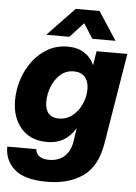

<svg xmlns="http://www.w3.org/2000/svg" viewBox="-62 -780 733 1038"><g transform="rotate(5 305.0 -261.5)"><path d="M231.4 210.9Q109.9 210.9 55.7 162.6Q1.5 114.3 2.4 40H159.7Q161.6 64 180.2 77.9Q198.7 91.8 233.4 91.8Q283.7 91.8 316.2 63Q348.6 34.2 356.4 -17.6L367.7 -91.3H367.2Q338.9 -45.4 301.5 -24.4Q264.2 -3.4 214.4 -3.4Q124 -3.4 73.2 -61.8Q22.5 -120.1 22.5 -213.4Q22.5 -272.5 41 -328.6Q59.6 -384.8 93.8 -429.4Q127.9 -474.1 175.5 -500.5Q223.1 -526.9 281.7 -526.9Q335 -526.9 371.6 -503.4Q408.2 -480 425.8 -439.5H426.3L438.5 -515.6H605.5L524.4 -22.5Q503.4 103.5 426.3 157.2Q349.1 210.9 231.4 210.9ZM265.6 -135.3Q308.6 -135.3 340.6 -161.1Q372.6 -187 389.9 -226.6Q407.2 -266.1 407.2 -307.1Q407.2 -349.1 385.7 -372.8Q364.3 -396.5 326.7 -396.5Q283.2 -396.5 252.9 -369.4Q222.7 -342.3 207 -301.8Q191.4 -261.2 191.4 -219.7Q191.4 -179.2 210.4 -157.2Q229.5 -135.3 265.6 -135.3ZM285.2 -580.6H160.2V-581.1L306.2 -733.9H435.5L535.2 -581.1V-580.6H409.7L358.9 -660.6Z"/></g></svg>

Font: Inter Display ExtraBold
Style: Italic
Weight: 800
Italic angle: -9.39999°
Designer: Rasmus Andersson
Foundry: rsms
Version: Version 4.000;git-a52131595